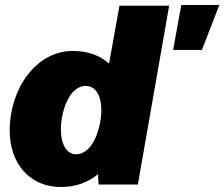

<svg xmlns="http://www.w3.org/2000/svg" viewBox="-20 -743 903 773"><path d="M377 0H535L661 -720H461L419 -487C384 -519 334 -538 273 -538C125 -538 19 -385 19 -218C19 -82 102 10 225 10C287 10 336 -10 375 -42C375 -25 376 -9 377 0ZM325 -397C365 -397 388 -358 388 -299C388 -237 358 -122 286 -122C248 -122 225 -162 225 -223C225 -284 254 -397 325 -397ZM677 -542H793L863 -723H710Z"/></svg>

Font: Fixel Text 20240404 Black
Style: Italic
Weight: 900
Width: 4
Italic angle: -10°
Designer: AlfaBravo + MacPaw
Foundry: Kyrylo Tkachov, Marchela Mozhyna, Serhii Makarenko, Maria Weinstein, Zakhar Kryvoshyya
Version: Version 1.211;Glyphs 3.2 (3225)